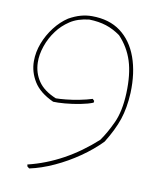

<svg xmlns="http://www.w3.org/2000/svg" viewBox="-74 -577 640 753"><g transform="rotate(10 246.0 -200.5)"><path d="M93 115 85 109 83 101Q227 66 348 -44Q371 -76 392.5 -122.5Q414 -169 417 -241Q420 -317 403.5 -369Q387 -421 349 -461Q321 -481 291.5 -490.5Q262 -500 224 -501Q178 -496 148 -476Q118 -456 99 -430Q77 -401 65 -366Q53 -331 54 -300Q55 -259 77 -226.5Q99 -194 148 -174Q163 -174 188 -176.5Q213 -179 241 -184.5Q269 -190 291 -197L298 -190L297 -183Q278 -175 247 -169Q216 -163 186.5 -160.5Q157 -158 140 -159Q85 -184 61.5 -222Q38 -260 38 -303Q38 -339 51.5 -374.5Q65 -410 88.5 -440.5Q112 -471 141 -490Q166 -504 188 -510Q210 -516 232 -516Q301 -516 346.5 -482Q392 -448 414 -387Q436 -326 433 -246Q430 -185 414.5 -139Q399 -93 366 -40Q331 -4 285.5 27.5Q240 59 190 82Q140 105 93 115Z"/></g></svg>

Font: Labrada Thin
Style: Regular
Weight: 100
Designer: Mercedes Jáuregui
Foundry: Omnibus-Type Team
Version: Version 1.000; ttfautohint (v1.8.4.7-5d5b)